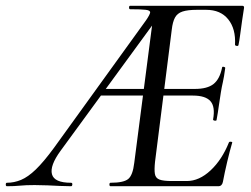

<svg xmlns="http://www.w3.org/2000/svg" viewBox="-80 -645 870 665"><path d="M-56 0Q-60 0 -60 -6Q-60 -12 -56 -12Q-31 -12 -7 -22Q17 -32 44 -58Q71 -84 107 -133L426 -575Q439 -594 440 -601.5Q441 -609 425 -611Q409 -613 371 -613Q367 -613 367 -619Q367 -625 371 -625H759Q767 -625 765 -616Q762 -598 758.5 -573.5Q755 -549 752 -526Q749 -503 746 -489Q745 -485 739.5 -486Q734 -487 734 -490Q737 -545 710.5 -578Q684 -611 634 -611H602Q570 -611 552 -605Q534 -599 526 -584Q518 -569 515 -543L457 -85Q454 -57 456.5 -42.5Q459 -28 472.5 -23Q486 -18 515 -18H567Q610 -18 649.5 -55Q689 -92 713 -152Q715 -155 720.5 -154Q726 -153 724 -150Q716 -123 707 -85Q698 -47 692 -15Q689 0 676 0H303Q299 0 299 -6Q299 -12 303 -12Q348 -12 364 -25Q380 -38 385 -81L454 -613L480 -602L130 -123Q92 -71 100 -41.5Q108 -12 166 -12Q171 -12 170.5 -6Q170 0 166 0Q148 0 127.5 -1Q107 -2 85 -3Q63 -4 40 -4Q9 -4 -10.5 -2Q-30 0 -56 0ZM264 -314 282 -337H467L470 -314ZM670 -229Q669 -226 663.5 -227Q658 -228 658 -231Q666 -275 649 -294.5Q632 -314 588 -314H448L451 -337H595Q638 -337 659.5 -354Q681 -371 689 -410Q689 -415 695 -413.5Q701 -412 700 -409Q696 -378 692 -361Q688 -344 685 -325Q681 -302 678 -279Q675 -256 670 -229Z"/></svg>

Font: Cormorant Light Medium
Style: Italic
Weight: 500
Italic angle: -10°
Version: Version 4.000